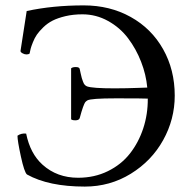

<svg xmlns="http://www.w3.org/2000/svg" viewBox="-20 -687 717 713"><path d="M44.9 -183.1Q59.1 -192.9 77.1 -190.9Q92.3 -116.2 138.2 -75.2Q191.9 -26.9 270 -26.9Q330.6 -26.9 380.4 -51.3Q430.2 -75.7 462.4 -116.7Q494.6 -157.7 512 -210.4Q529.3 -263.2 528.8 -320.8Q513.7 -321.8 410.2 -321.8Q316.9 -321.8 304.2 -314Q298.8 -310.5 296.1 -306.9Q293.5 -303.2 288.3 -289.3Q283.2 -275.4 275.9 -248Q272.9 -240.2 259.8 -240.2Q248 -240.2 244.1 -244.1V-433.1Q249 -438 261.2 -438Q274.4 -438 275.9 -431.2Q276.9 -427.2 279.5 -414.6Q282.2 -401.9 283.7 -397.2Q285.2 -392.6 288.1 -384.3Q291 -376 294.7 -372.1Q298.3 -368.2 303.2 -366.2Q323.2 -358.9 405.8 -358.9Q430.2 -358.9 450.2 -359.4Q470.2 -359.9 491.7 -360.6Q513.2 -361.3 526.9 -361.8Q522.5 -410.2 503.9 -457.8Q485.4 -505.4 455.6 -544.9Q425.8 -584.5 381.3 -609.1Q336.9 -633.8 286.1 -633.8Q252 -633.8 223.1 -627Q194.3 -620.1 175.3 -610.4Q156.2 -600.6 140.9 -585.7Q125.5 -570.8 116.9 -558.3Q108.4 -545.9 102.1 -529.8Q95.7 -513.7 93.8 -505.9Q91.8 -498 89.8 -487.8Q85.4 -484.9 78.1 -484.9Q70.8 -484.9 63.2 -489.3Q55.7 -493.7 56.2 -498L79.1 -646Q175.8 -667 291 -667Q388.2 -667 465.3 -624Q542.5 -581.1 585.7 -504.4Q628.9 -427.7 628.9 -332Q628.9 -244.1 585.9 -166.7Q543 -89.4 465.6 -41.7Q388.2 5.9 294.9 5.9Q160.6 5.9 80.1 -39.1Q70.3 -47.4 57.6 -105.7Q44.9 -164.1 44.9 -183.1Z"/></svg>

Font: Crimson
Style: Roman
Weight: 400
Version: Version 0.8